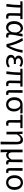

<svg xmlns="http://www.w3.org/2000/svg" viewBox="2824 -3420 796 6483"><g transform="rotate(90 3221.5 -179.0)"><path d="M541 13C573 13 597 8 616 1L604 -68C583 -65 570 -63 560 -63C526 -63 509 -78 509 -116C509 -169 510 -344 517 -468H627V-543H103L25 -538V-468H150C150 -321 136 -153 112 0L204 5C219 -146 236 -315 236 -468H429C428 -348 423 -179 423 -122C423 -34 457 13 541 13Z M904 13C974 13 1031 -24 1072 -97H1076C1075 -21 1118 13 1183 13C1215 13 1237 6 1253 -1L1239 -70C1228 -66 1214 -63 1202 -63C1172 -63 1148 -82 1148 -119C1148 -218 1187 -400 1216 -543H1126L1103 -414H1100C1069 -518 1000 -557 932 -557C807 -557 694 -448 694 -262C694 -84 780 13 904 13ZM922 -63C838 -63 789 -136 789 -263C789 -406 864 -480 942 -480C993 -480 1049 -453 1079 -335L1071 -232C1063 -140 994 -63 922 -63Z M1471 0H1561C1671 -191 1733 -354 1762 -543H1670C1657 -397 1600 -233 1534 -93H1529C1499 -240 1428 -440 1353 -557L1262 -533C1355 -395 1431 -199 1471 0Z M2061 13C2136 13 2193 -4 2258 -54L2219 -115C2168 -74 2123 -60 2070 -60C1978 -60 1923 -97 1923 -157C1923 -218 1968 -250 2057 -250C2084 -250 2110 -249 2141 -247V-318C2115 -316 2095 -316 2074 -316C1986 -316 1949 -350 1949 -399C1949 -455 2001 -484 2068 -484C2118 -484 2162 -467 2204 -436L2241 -497C2190 -534 2131 -557 2065 -557C1954 -557 1858 -509 1858 -411C1858 -360 1888 -310 1944 -290V-285C1883 -269 1831 -228 1831 -150C1831 -49 1927 13 2061 13Z M2818 13C2850 13 2874 8 2893 1L2881 -68C2860 -65 2847 -63 2837 -63C2803 -63 2786 -78 2786 -116C2786 -169 2787 -344 2794 -468H2904V-543H2380L2302 -538V-468H2427C2427 -321 2413 -153 2389 0L2481 5C2496 -146 2513 -315 2513 -468H2706C2705 -348 2700 -179 2700 -122C2700 -34 2734 13 2818 13Z M3126 13C3157 13 3176 8 3192 0L3179 -69C3167 -65 3156 -63 3146 -63C3123 -63 3108 -75 3108 -106C3108 -237 3113 -396 3115 -543H3023V-113C3023 -32 3051 13 3126 13Z M3508 13C3641 13 3745 -85 3745 -254C3745 -357 3705 -432 3638 -470V-474C3698 -473 3748 -470 3809 -465V-543H3512C3384 -543 3264 -456 3264 -265C3264 -86 3377 13 3508 13ZM3509 -63C3422 -63 3359 -141 3359 -265C3359 -402 3424 -467 3510 -467C3604 -467 3656 -370 3656 -261C3656 -139 3595 -63 3509 -63Z M4145 13C4179 13 4210 6 4232 -1L4218 -71C4200 -66 4183 -63 4165 -63C4135 -63 4120 -78 4120 -116C4120 -226 4121 -346 4123 -469H4308V-543H3930L3852 -538V-469H4034V-122C4034 -34 4063 13 4145 13Z M4764 199H4856V-344C4856 -483 4812 -557 4708 -557C4628 -557 4570 -515 4514 -429H4511L4503 -543H4420C4427 -486 4428 -438 4428 -394V0H4519V-355C4580 -447 4621 -477 4681 -477C4745 -477 4770 -434 4770 -332C4770 -175 4768 22 4764 199Z M5032 199H5124C5118 114 5117 66 5116 -41C5142 2 5178 11 5222 11C5281 11 5333 -22 5373 -92H5375C5382 -19 5411 13 5473 13C5502 13 5521 8 5538 0L5526 -69C5512 -65 5502 -63 5493 -63C5469 -63 5453 -75 5453 -106C5453 -237 5457 -396 5459 -543H5367V-171C5317 -82 5272 -66 5223 -66C5152 -66 5123 -115 5123 -210V-543H5032Z M5759 13C5790 13 5809 8 5825 0L5812 -69C5800 -65 5789 -63 5779 -63C5756 -63 5741 -75 5741 -106C5741 -237 5746 -396 5748 -543H5656V-113C5656 -32 5684 13 5759 13Z M6145 13C6281 13 6392 -90 6392 -271C6392 -453 6281 -557 6145 -557C6009 -557 5897 -453 5897 -271C5897 -90 6009 13 6145 13ZM6145 -63C6048 -63 5992 -144 5992 -271C5992 -397 6048 -481 6145 -481C6242 -481 6298 -397 6298 -271C6298 -144 6242 -63 6145 -63Z"/></g></svg>

Font: Microsoft YaHei
Style: Regular
Weight: 400
Designer: Ryoko NISHIZUKA 西塚涼子 (kana, bopomofo & ideographs); Paul D. Hunt (Latin, Greek & Cyrillic); Sandoll Communications 산돌커뮤니
Foundry: Adobe
Version: Version 2.001;hotconv 1.0.111;makeotfexe 2.5.65597